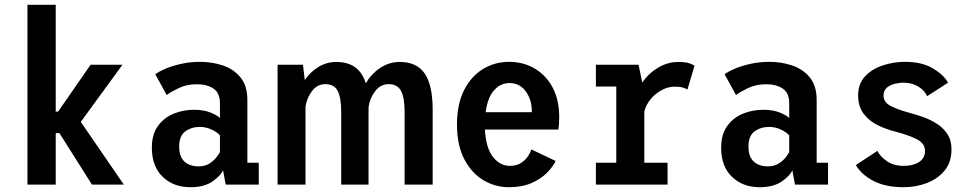

<svg xmlns="http://www.w3.org/2000/svg" viewBox="-20 -770 4065 801"><path d="M94.5 0V-750H212.5V-304.5H222.5L358 -500H491L317 -261.5L496.5 0H363.5L228 -214.5H212.5V0Z M774 11Q703.5 11 658.5 -32.5Q613.5 -76 613.5 -154Q613.5 -209.5 639 -244.5Q664.5 -279.5 704.5 -295.8Q744.5 -312 788.5 -312Q831 -312 859.5 -300Q888 -288 897.5 -277.5V-339.5Q897.5 -383 870 -400.8Q842.5 -418.5 801.5 -418.5Q758.5 -418.5 724.5 -402Q690.5 -385.5 675.5 -373.5L628 -460Q641 -470.5 669.2 -482.8Q697.5 -495 735.2 -503.5Q773 -512 815.5 -512Q864.5 -512 909.5 -497Q954.5 -482 983.2 -447.2Q1012 -412.5 1012 -353V-91H1059.5V0H921.5L910.5 -60Q902 -38 867.2 -13.5Q832.5 11 774 11ZM809 -76Q834.5 -76 852.8 -87.2Q871 -98.5 882 -112.5Q893 -126.5 897.5 -135.5V-205Q889 -216.5 865 -228.5Q841 -240.5 813 -240.5Q779 -240.5 753.2 -222Q727.5 -203.5 727.5 -159Q727.5 -116 749.5 -96Q771.5 -76 809 -76Z M1138 0V-500H1244L1251.5 -436Q1274 -469.5 1308.2 -490.5Q1342.5 -511.5 1383 -511.5Q1479 -511.5 1506 -422.5Q1528.5 -461.5 1565.8 -486.5Q1603 -511.5 1648 -511.5Q1719.5 -511.5 1752.2 -462.8Q1785 -414 1785 -313.5V0H1668V-300.5Q1668 -362.5 1653 -390.8Q1638 -419 1601.5 -419Q1567 -419 1544.5 -388.8Q1522 -358.5 1517.5 -322V0H1403.5V-300.5Q1403.5 -362.5 1388.8 -390.8Q1374 -419 1337 -419Q1303.5 -419 1281.5 -389.8Q1259.5 -360.5 1254.5 -325V0Z M2103 11Q2046 11 1996.8 -18.2Q1947.5 -47.5 1917 -105.8Q1886.5 -164 1886.5 -250.5Q1886.5 -336 1916.2 -394.2Q1946 -452.5 1995.2 -482.2Q2044.5 -512 2104 -512Q2163 -512 2210.5 -484.2Q2258 -456.5 2285.5 -404.8Q2313 -353 2313 -280.5Q2313 -263.5 2312 -250.5Q2311 -237.5 2309.5 -229.5H2003Q2007 -153.5 2036.2 -115.8Q2065.5 -78 2107 -78Q2135 -78 2153.5 -90Q2172 -102 2182.5 -118Q2193 -134 2197 -146.5L2298 -98.5Q2287 -74.5 2261.8 -49Q2236.5 -23.5 2197 -6.2Q2157.5 11 2103 11ZM2105 -423.5Q2069 -423.5 2041.8 -394Q2014.5 -364.5 2006 -302H2198.5V-308.5Q2198.5 -354.5 2173.2 -389Q2148 -423.5 2105 -423.5Z M2466 0V-91H2551V-409H2466V-500H2644L2659.5 -425.5Q2685.5 -464 2725.5 -487.8Q2765.5 -511.5 2810 -511.5Q2841 -511.5 2857 -505.5Q2873 -499.5 2877.5 -496L2848 -396.5Q2844 -399.5 2830.8 -404Q2817.5 -408.5 2795.5 -408.5Q2767 -408.5 2740.2 -394Q2713.5 -379.5 2694 -355.8Q2674.5 -332 2668 -304.5V-91H2765V0Z M3149 11Q3078.5 11 3033.5 -32.5Q2988.5 -76 2988.5 -154Q2988.5 -209.5 3014 -244.5Q3039.5 -279.5 3079.5 -295.8Q3119.5 -312 3163.5 -312Q3206 -312 3234.5 -300Q3263 -288 3272.5 -277.5V-339.5Q3272.5 -383 3245 -400.8Q3217.5 -418.5 3176.5 -418.5Q3133.5 -418.5 3099.5 -402Q3065.5 -385.5 3050.5 -373.5L3003 -460Q3016 -470.5 3044.2 -482.8Q3072.5 -495 3110.2 -503.5Q3148 -512 3190.5 -512Q3239.5 -512 3284.5 -497Q3329.5 -482 3358.2 -447.2Q3387 -412.5 3387 -353V-91H3434.5V0H3296.5L3285.5 -60Q3277 -38 3242.2 -13.5Q3207.5 11 3149 11ZM3184 -76Q3209.5 -76 3227.8 -87.2Q3246 -98.5 3257 -112.5Q3268 -126.5 3272.5 -135.5V-205Q3264 -216.5 3240 -228.5Q3216 -240.5 3188 -240.5Q3154 -240.5 3128.2 -222Q3102.5 -203.5 3102.5 -159Q3102.5 -116 3124.5 -96Q3146.5 -76 3184 -76Z M3749.5 11Q3674.5 11 3624 -15.2Q3573.5 -41.5 3550.5 -81.5L3640.5 -140.5Q3653 -115.5 3681.2 -96.8Q3709.5 -78 3751 -78Q3789.5 -78 3814.2 -94Q3839 -110 3839 -141Q3839 -171.5 3805 -189Q3771 -206.5 3715 -221Q3678.5 -230 3642.8 -247.2Q3607 -264.5 3583.5 -294.8Q3560 -325 3560 -372.5Q3560 -420.5 3589 -451.5Q3618 -482.5 3662.8 -497.2Q3707.5 -512 3755.5 -512Q3827.5 -512 3873.2 -484Q3919 -456 3935 -425L3847.5 -368.5Q3838.5 -392 3811.5 -408.5Q3784.5 -425 3750.5 -425Q3731 -425 3711.5 -420Q3692 -415 3679 -403.5Q3666 -392 3666 -371.5Q3666 -343.5 3695.8 -328Q3725.5 -312.5 3772 -300Q3799 -293 3829.8 -282.2Q3860.5 -271.5 3887.8 -254.2Q3915 -237 3932.2 -211Q3949.5 -185 3949.5 -147Q3949.5 -93.5 3920.8 -58.5Q3892 -23.5 3846.2 -6.2Q3800.5 11 3749.5 11Z"/></svg>

Font: Trispace SemiCondensed Medium
Style: Regular
Weight: 500
Width: 4
Designer: Tyler Finck
Foundry: Etcetera Type Company
Version: Version 1.210; ttfautohint (v1.8.3)